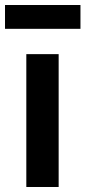

<svg xmlns="http://www.w3.org/2000/svg" viewBox="-46 -746 341 766"><path d="M188 0H59V-530H188ZM-26 -726H275V-631H-26Z"/></svg>

Font: Roundo SemiBold
Style: Regular
Weight: 600
Designer: Namrata Goyal (Gurmukhi), Shiva Nallaperumal (Latin)
Foundry: Indian Type Foundry
Version: Version 1.000;PS 1.0;hotconv 1.0.88;makeotf.lib2.5.647800